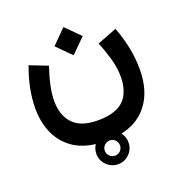

<svg xmlns="http://www.w3.org/2000/svg" viewBox="-142 -563 975 1040"><g transform="rotate(-20 346.0 -43.0)"><path d="M343.8 95.7C295.4 95.7 257.8 87.4 230 71.3C174.8 38.6 153.8 -18.6 153.8 -83.5C153.8 -141.6 170.9 -208.5 192.9 -273.4L89.8 -313.5C60.5 -235.8 43.9 -155.3 43.9 -81.1C43.9 29.8 84 123.5 172.4 176.3C204.1 194.8 241.7 207 286.1 212.4C275.9 227.5 270.5 244.6 270.5 263.7C270.5 289.1 279.8 311 297.9 329.1C315.9 347.2 337.9 356.4 363.3 356.4C388.7 356.4 410.6 347.2 428.7 329.1C446.8 311 455.6 289.1 455.6 263.7C455.6 242.2 449.2 223.1 436 206.5C464.8 200.2 490.7 190.9 513.7 178.7C603.5 128.4 648.4 35.2 648.4 -86.4C648.4 -166.5 634.3 -245.6 599.6 -337.9L486.8 -294.4C499 -264.2 510.7 -230.5 522 -192.9C532.7 -155.3 538.1 -118.7 538.1 -82C538.1 -49.3 532.2 -19.5 520.5 7.3C497.1 61.5 443.4 95.7 343.8 95.7ZM256.8 -361.8 337.9 -280.8 419.4 -361.8 337.9 -443.4ZM319.3 263.7C319.3 238.8 339.4 219.7 363.3 219.7C388.2 219.7 406.7 238.8 406.7 263.7C406.7 287.6 388.2 307.1 363.3 307.1C339.4 307.1 319.3 287.6 319.3 263.7Z"/></g></svg>

Font: Vazirmatn SemiBold
Style: Regular
Weight: 600
Designer: Saber Rastikerdar
Foundry: Saber Rastikerdar
Version: Version 33.003